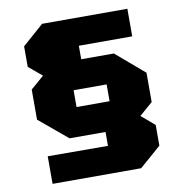

<svg xmlns="http://www.w3.org/2000/svg" viewBox="-87 -819 924 967"><g transform="rotate(-10 375.0 -335.5)"><path d="M104 66V-75L412 -74V-145H228L83 -266V-420L151 -479L83 -536V-641L192 -737H628V-596H355V-527H522L667 -403V-253L599 -194L667 -136V-30L557 66ZM290 -294H459V-380H290Z"/></g></svg>

Font: Tomorrow ExtraBold
Style: Regular
Weight: 800
Designer: Tony de Marco, Monica Rizzolli
Foundry: Just in Type
Version: Version 2.002